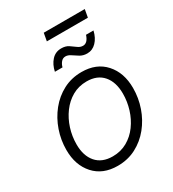

<svg xmlns="http://www.w3.org/2000/svg" viewBox="-197 -918 931 1035"><g transform="rotate(-30 269.0 -400.5)"><path d="M228 10.3Q135.7 10.3 82.8 -48.6Q29.8 -107.4 29.8 -202.1Q29.8 -263.7 49.8 -321.5Q69.8 -379.4 106.9 -425.5Q144 -471.7 195.6 -498.8Q247.1 -525.9 310.1 -525.9Q402.3 -525.9 455.3 -466.8Q508.3 -407.7 508.3 -312.5Q508.3 -250.5 488.3 -192.9Q468.3 -135.3 431.2 -89.4Q394 -43.5 342.5 -16.6Q291 10.3 228 10.3ZM230 -47.4Q280.3 -47.4 320.3 -70.1Q360.4 -92.8 388.4 -131.3Q416.5 -169.9 431.2 -217.3Q445.8 -264.6 445.8 -313.5Q445.8 -385.3 410.2 -426.8Q374.5 -468.3 308.6 -468.3Q258.8 -468.3 219 -445.6Q179.2 -422.9 150.9 -384.5Q122.6 -346.2 107.4 -298.6Q92.3 -251 92.3 -200.7Q92.3 -129.9 127.9 -88.6Q163.6 -47.4 230 -47.4ZM388.2 -596.7Q363.3 -596.7 344.2 -608.2Q325.2 -619.6 309.1 -630.9Q293 -642.1 277.3 -642.1Q260.7 -642.1 249.8 -629.2Q238.8 -616.2 234.4 -598.6H187Q195.3 -638.7 219 -664.8Q242.7 -690.9 278.8 -690.9Q305.7 -690.9 323.5 -679.2Q341.3 -667.5 356.4 -655.8Q371.6 -644 389.2 -644Q418 -644 432.1 -687.5H478.5Q468.8 -646 444.8 -621.3Q420.9 -596.7 388.2 -596.7ZM495.6 -811 486.8 -762.2H231.4L240.2 -811Z"/></g></svg>

Font: Inter Display Light
Style: Italic
Weight: 300
Italic angle: -9.39999°
Designer: Rasmus Andersson
Foundry: rsms
Version: Version 4.000;git-a52131595